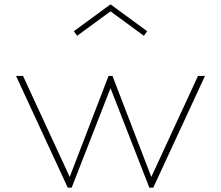

<svg xmlns="http://www.w3.org/2000/svg" viewBox="-20 -860 1013 880"><path d="M290.5 0H308.5L486.5 -456L664.5 0H682.5L919.5 -512H887.5L673.5 -49L495.5 -512H477.5L299.5 -49L85.5 -512H53.5ZM333.5 -696 486.5 -808 639.5 -696 654.5 -717 486.5 -840 318.5 -717Z"/></svg>

Font: Spartan Thin
Style: Regular
Weight: 100
Designer: Matt Bailey, Mirko Velimirovic
Foundry: Matt Bailey
Version: Version 1.003; ttfautohint (v1.8.3)